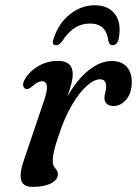

<svg xmlns="http://www.w3.org/2000/svg" viewBox="-20 -700 521 730"><path d="M78 -362Q71 -364.5 68.5 -372.5Q66 -380.5 71.5 -393Q87 -424.5 122.2 -446.5Q157.5 -468.5 200.5 -468.5Q256.5 -468.5 256.5 -418Q256.5 -401 250.5 -378.8Q244.5 -356.5 236 -332.5Q271 -395 315.5 -431.5Q360 -468 405 -468Q442.5 -468 462 -445.8Q481.5 -423.5 481 -387Q480.5 -345.5 459.8 -321.2Q439 -297 411.5 -297Q393.5 -297 385.2 -306.2Q377 -315.5 377 -327Q377 -337.5 380.2 -347.8Q383.5 -358 383.5 -370.5Q383.5 -398.5 360.5 -398.5Q337.5 -398.5 309 -372.8Q280.5 -347 252.5 -299Q224.5 -251 203 -184.5Q190.5 -148 185.5 -126.5Q180.5 -105 180.5 -88Q180.5 -70 190.2 -60.2Q200 -50.5 200 -36.5Q200 -16.5 174 -3Q148 10.5 104 10.5Q66.5 10.5 60 -16.5Q53.5 -43.5 73 -97.5L147 -316Q160.5 -355.5 158.2 -373.2Q156 -391 139.5 -391Q124 -391 103.5 -372.5Q87.5 -358.5 78 -362ZM322 -610.5Q290.5 -610.5 264.8 -594.5Q239 -578.5 216 -542.5Q204.5 -528 193.5 -528Q175 -528 183.5 -552Q202.5 -611.5 245.8 -645.8Q289 -680 340.5 -680Q392 -680 417.5 -645.8Q443 -611.5 431 -552Q426 -528 407.5 -528Q396.5 -528 392.5 -542.5Q388 -578 370.8 -594.2Q353.5 -610.5 322 -610.5Z"/></svg>

Font: Fraunces 9pt S050
Style: Italic
Weight: 400
Italic angle: -16°
Version: Version 1.000; ttfautohint (v1.8.3)